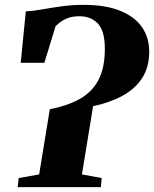

<svg xmlns="http://www.w3.org/2000/svg" viewBox="-20 -772 636 792"><path d="M53 0 57 -37.5 141.5 -52.5 185.5 -321.5Q256.5 -335 307.5 -363Q358.5 -391 385.5 -441Q412.5 -491 412.5 -570.5Q412.5 -643.5 384.2 -674.2Q356 -705 306.5 -705Q273 -705 249 -693Q225 -681 209 -663L163 -513H65.5L86.5 -725.5Q114 -726 151.5 -732.8Q189 -739.5 233 -745.8Q277 -752 323.5 -752Q415.5 -752 475.8 -727.5Q536 -703 565.8 -659.8Q595.5 -616.5 595.5 -559Q595.5 -495 566.5 -450.2Q537.5 -405.5 485.5 -377Q433.5 -348.5 364 -334L318 -52.5L399.5 -37.5L396 0Z"/></svg>

Font: Merriweather 72pt Black
Style: Italic
Weight: 900
Italic angle: -7.8°
Version: Version 2.101